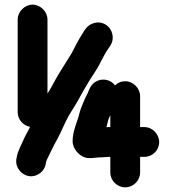

<svg xmlns="http://www.w3.org/2000/svg" viewBox="-20 -721 753 825"><path d="M120 -701C86 -701 56 -671 56 -637V-239C56 -206 81 -181 109 -176C102 -159 91 -143 84 -127C75 -105 55 -70 52 -46L50 -35C46 1 74 32 106 36C142 40 173 13 177 -19C179 -27 179 -31 183 -38C195 -62 202 -78 214 -101C230 -128 249 -169 263 -200C279 -234 297 -256 315 -289C339 -333 365 -378 392 -418C413 -450 425 -485 447 -514L454 -525C475 -557 462 -597 436 -614C404 -635 365 -622 347 -596L340 -586C335 -578 328 -567 320 -553C304 -526 299 -511 284 -486C267 -459 249 -430 231 -401C216 -376 200 -343 184 -319V-637C184 -671 154 -701 120 -701ZM518 84C553 84 582 55 582 20V-47H600C635 -47 664 -75 664 -110C664 -145 635 -175 600 -175H582V-308C582 -342 552 -372 518 -372C501 -372 487 -366 474 -354C461 -373 430 -387 399 -374C379 -365 369 -351 361 -331C358 -321 349 -307 346 -299C339 -282 327 -257 322 -237C313 -197 292 -160 292 -114C292 -80 324 -45 357 -42C377 -40 395 -45 414 -45C419 -45 426 -45 433 -46L448 -47H454V20C454 55 483 84 518 84ZM454 -175H448C445 -175 441 -175 437 -174C438 -175 438 -176 438 -177C442 -191 445 -210 453 -224C454 -225 454 -226 454 -227Z"/></svg>

Font: Electronic
Style: SuThk
Weight: 900
Version: Version 1.011